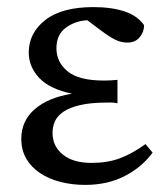

<svg xmlns="http://www.w3.org/2000/svg" viewBox="-20 -508 458 541"><path d="M40 -117Q40 -167 77.5 -200Q115 -233 183 -244Q120 -257 90.5 -288.5Q61 -320 61 -360Q61 -415 107.5 -451.5Q154 -488 243 -488Q294 -488 330.5 -476Q367 -464 386 -437Q386 -418 373.5 -403Q361 -388 339 -388Q322 -388 306 -395.5Q290 -403 266 -421L226 -451Q191 -449 165 -429.5Q139 -410 139 -372Q139 -333 170.5 -307Q202 -281 273 -281Q281 -281 292 -281.5Q303 -282 311 -283V-217Q301 -219 294 -219Q287 -219 283 -219Q236 -219 206 -212Q176 -205 158.5 -193Q141 -181 134.5 -165.5Q128 -150 128 -134Q128 -96 157 -72.5Q186 -49 238 -49Q282 -49 316.5 -61.5Q351 -74 390 -102L410 -78Q380 -37 331.5 -12Q283 13 220 13Q183 13 150 4.5Q117 -4 92.5 -20.5Q68 -37 54 -61Q40 -85 40 -117Z"/></svg>

Font: Source Serif Pro
Style: Regular
Weight: 400
Designer: Frank Grießhammer
Foundry: Adobe Systems Incorporated
Version: Version 2.000;PS 1.000;hotconv 16.6.51;makeotf.lib2.5.65220